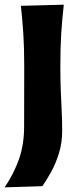

<svg xmlns="http://www.w3.org/2000/svg" viewBox="-25 -576 351 813"><path d="M-5.4 217.3Q33.7 159.7 55.4 97.9Q77.1 36.1 77.1 -40L77.6 -294.4Q77.6 -375.5 73.7 -433.8Q69.8 -492.2 63.5 -551.3L245.1 -556.2Q238.3 -495.6 234.4 -436.3Q230.5 -377 230.5 -294.4Q230.5 -236.8 232.4 -190.9Q234.4 -145 236.3 -104.7Q238.3 -64.5 238.3 -22.9Q238.3 29.3 224.4 73.7Q210.4 118.2 190.9 153.1Q171.4 188 154.3 212.4Z"/></svg>

Font: Pinar-DS3-FD Bold
Style: Regular
Weight: 700
Designer: Amin Abedi
Version: Version 3.000